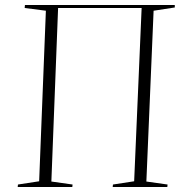

<svg xmlns="http://www.w3.org/2000/svg" viewBox="-20 -750 739 770"><path d="M51 0 52 -10 137 -23 164 -707 79 -718 80 -730H681V-720L596 -707L567 -22L652 -10L651 0H432L433 -10L518 -23L548 -718H213L186 -22L271 -10L270 0Z"/></svg>

Font: Literata 72pt ExtraLight
Style: Italic
Weight: 200
Italic angle: -2°
Designer: Latin by Veronika Burian and Jose Scaglione. Greek by Irene Vlachou. Cyrillic by Vera Evstafieva
Foundry: TypeTogether
Version: Version 3.002